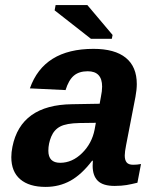

<svg xmlns="http://www.w3.org/2000/svg" viewBox="-20 -732 640 762"><path d="M161.1 9.8Q95.7 9.8 60.3 -20.5Q24.9 -50.8 24.9 -108.4Q24.9 -127.4 29.3 -149.4Q62.5 -315.9 266.1 -318.4L375.5 -320.3L380.4 -347.2Q385.3 -370.6 385.3 -388.2Q385.3 -449.2 328.1 -449.2Q293.5 -449.2 272.9 -431.6Q252.4 -414.1 240.2 -374.5L98.6 -381.3Q153.8 -538.1 351.1 -538.1Q435.5 -538.1 479.2 -502.7Q522.9 -467.3 522.9 -398.4Q522.9 -376 517.6 -347.7L480.5 -156.2Q475.1 -129.4 475.1 -114.7Q475.1 -96.7 482.7 -87.4Q490.2 -78.1 508.8 -78.1Q524.4 -78.1 539.6 -81.1L525.4 -6.8Q512.7 -3.9 502.4 -1.5Q492.2 1 482.2 2.4Q472.2 3.9 460.9 4.9Q449.7 5.9 435.1 5.9Q388.7 5.9 368.2 -14.4Q347.7 -34.7 347.7 -74.2L348.6 -94.2H345.7Q303.7 -39.1 259.3 -14.6Q214.8 9.8 161.1 9.8ZM360.4 -244.6 294.9 -243.7Q243.7 -242.7 219.2 -230Q194.8 -217.3 183.3 -189.7Q171.9 -162.1 171.9 -133.8Q171.9 -85.9 218.8 -85.9Q266.6 -85.9 305.7 -124.3Q344.7 -162.6 355.5 -217.8ZM340.8 -578.1 196.8 -690.9 200.7 -711.9H326.7L426.8 -593.3L423.8 -578.1Z"/></svg>

Font: Cousine
Style: Bold Italic
Weight: 700
Italic angle: -12°
Monospace: yes
Designer: Steve Matteson
Foundry: Ascender Corporation
Version: Version 1.20